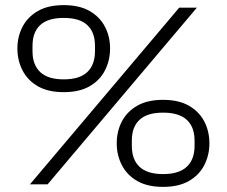

<svg xmlns="http://www.w3.org/2000/svg" viewBox="-20 -720 886 750"><path d="M97 0 680 -690H749L166 0ZM229 -360Q168 -360 128 -383Q88 -406 68 -445Q48 -484 48 -531Q48 -577 68 -615.5Q88 -654 128 -677Q168 -700 229 -700Q290 -700 330 -677Q370 -654 390 -615.5Q410 -577 410 -531Q410 -484 390 -445Q370 -406 330 -383Q290 -360 229 -360ZM229 -410Q291 -410 321 -438.5Q351 -467 351 -520V-541Q351 -594 321 -622Q291 -650 229 -650Q167 -650 137 -622Q107 -594 107 -541V-520Q107 -467 137 -438.5Q167 -410 229 -410ZM617 10Q556 10 516 -13Q476 -36 456 -75Q436 -114 436 -160Q436 -207 456 -245.5Q476 -284 516 -307Q556 -330 617 -330Q678 -330 718 -307Q758 -284 778 -245.5Q798 -207 798 -160Q798 -114 778 -75Q758 -36 718 -13Q678 10 617 10ZM617 -40Q679 -40 709.5 -68.5Q740 -97 740 -150V-171Q740 -224 709.5 -252Q679 -280 617 -280Q555 -280 525 -252Q495 -224 495 -171V-150Q495 -97 525 -68.5Q555 -40 617 -40Z"/></svg>

Font: Mozilla Text ExtraLight
Style: Regular
Weight: 200
Designer: Studio DRAMA
Foundry: Studio DRAMA
Version: Version 1.000